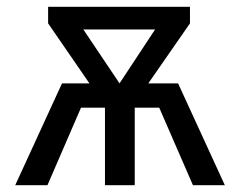

<svg xmlns="http://www.w3.org/2000/svg" viewBox="-20 -547 709 567"><path d="M505.9 -300.8 644 0H549.8L450.2 -229H377.9V0H290V-229H219.2L120.1 0H24.9L163.1 -300.8H244.1L122.1 -478V-526.9H541V-478L418 -300.8ZM226.1 -460 333 -300.8 438 -460Z"/></svg>

Font: FiraGO
Style: Regular
Weight: 400
Designer: bBox Type
Foundry: bBox Type GmbH
Version: Version 1.001;PS 001.001;hotconv 1.0.88;makeotf.lib2.5.64775